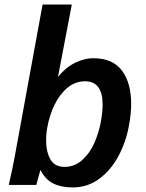

<svg xmlns="http://www.w3.org/2000/svg" viewBox="-20 -810 640 841"><path d="M157 -65.5 139 0H18.5Q35.5 -74 45 -126.5L166.5 -790H294.5L234 -473.5Q269 -516 310 -535.5Q351 -555 388 -555Q474 -555 514.2 -500.8Q554.5 -446.5 554.5 -356Q554.5 -310 544.5 -258.5Q532 -188.5 499.2 -127Q466.5 -65.5 415.2 -27.2Q364 11 298.5 11Q249 11 214.2 -5.8Q179.5 -22.5 157 -65.5ZM421 -272.5Q429.5 -318.5 429.5 -351Q429.5 -454 352.5 -454Q310 -454 276 -426Q242 -398 219.5 -352.2Q197 -306.5 187.5 -253.5Q182 -225 182 -195.5Q182 -145 200.8 -112Q219.5 -79 262.5 -79Q307 -79 340.2 -109Q373.5 -139 393 -183.2Q412.5 -227.5 421 -272.5Z"/></svg>

Font: JuliaMono BoldItalic
Style: Regular
Weight: 700
Italic angle: -9°
Monospace: yes
Designer: cormullion
Foundry: corm
Version: Version 0.049; ttfautohint (v1.8.4)